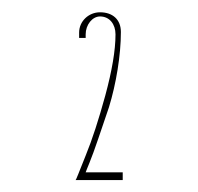

<svg xmlns="http://www.w3.org/2000/svg" viewBox="-20 -689 324 314"><path d="M108.4 -394.5H111.3H113.3H114.3H116.2H117.2H118.2H121.1H122.1H124H125H126H127H128.9H129.9H130.9H132.8H133.8H134.8H136.7H137.7H138.7H139.6H141.6H142.6H143.6H145.5H146.5H147.5H149.4H150.4H151.4H152.3H154.3H155.3H158.2H159.2H160.2H162.1H163.1H164.1H167H168H168.9H170.9H172.9H174.8H175.8H176.8H177.7H179.7H180.7V-407.2H120.1C120.1 -408.2 129.9 -429.7 140.6 -461.9L158.2 -513.7C169.9 -551.8 177.7 -598.6 177.7 -636.7C177.7 -657.2 164.1 -668.9 143.6 -668.9C125 -668.9 109.4 -654.3 109.4 -635.7V-633.8V-630.9V-627H120.1V-628.9V-631.8V-632.8C120.1 -648.4 130.9 -662.1 143.6 -662.1C159.2 -662.1 168.9 -649.4 168.9 -632.8C168.9 -606.4 163.1 -573.2 152.3 -533.2C141.6 -494.1 130.9 -460.9 120.1 -434.6C109.4 -408.2 104.5 -394.5 103.5 -394.5Z"/></svg>

Font: Caledo
Style: Light
Weight: 300
Designer: BSozoo
Foundry: BSozoo
Version: Version 002.000